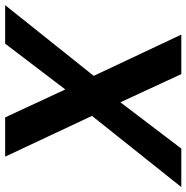

<svg xmlns="http://www.w3.org/2000/svg" viewBox="-20 -732 740 763"><g transform="rotate(-90 350.5 -350.0)"><path d="M-11 0 272 -355 110 -700H266L377 -461L559 -700H712L431 -348L595 0H438L326 -242L142 0Z"/></g></svg>

Font: DM Sans 20pt
Style: Bold Italic
Weight: 700
Italic angle: -10°
Version: Version 4.004;gftools[0.9.30]